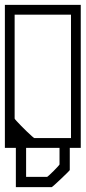

<svg xmlns="http://www.w3.org/2000/svg" viewBox="-40 -606 351 787"><path d="M291 -359V-129H251Q251 -152 251 -163.8Q251 -175.5 251 -184.2Q251 -193 251 -206Q251 -219 251 -244Q251 -244 251 -244Q251 -244 251 -244Q251 -244 251 -244Q251 -244 251 -244Q251 -268 251 -283.2Q251 -298.5 251 -315Q251 -331.5 251 -359ZM-20 -328V-586Q-20 -586 -4.2 -586Q11.5 -586 35 -586Q58.5 -586 82.2 -586Q106 -586 122.8 -586Q139.5 -586 141 -586Q141 -586 141 -586Q141 -586 141 -586Q141 -586 141 -586Q141 -586 141 -586Q141 -586 141 -586Q141 -586 141 -586Q141 -586 141 -586Q141 -586 141 -586Q141 -586 141 -586Q142.5 -586 158.2 -586Q174 -586 196 -586Q218 -586 239.8 -586Q261.5 -586 276.2 -586Q291 -586 291 -586V-328H251V-546Q251 -546 251 -546Q251 -546 251 -546Q215 -546 193.8 -546Q172.5 -546 160.8 -546Q149 -546 141 -546Q141 -546 122.8 -546Q104.5 -546 80.5 -546Q56.5 -546 38.2 -546Q20 -546 20 -546Q20 -546 20 -546Q20 -546 20 -546V-328ZM-20 -442H20Q20 -442 20 -402.5Q20 -363 20 -272Q20 -272 20 -269.5Q20 -267 20 -267Q20 -267 20 -264.5Q20 -262 20 -262Q20 -164 20 -118Q20 -72 20 -72H-20ZM-20 -269H20V-120Q20 -118.5 27.8 -110Q35.5 -101.5 47 -89.8Q58.5 -78 70.5 -66.5Q82.5 -55 91 -47.5Q99.5 -40 101 -40Q101 -40 116.2 -40Q131.5 -40 153.8 -40Q176 -40 198.2 -40Q220.5 -40 235.8 -40Q251 -40 251 -40Q251 -40 251 -40Q251 -40 251 -40Q251 -40 251 -40Q251 -61 251 -82.2Q251 -103.5 251 -124.5Q251 -145.5 251 -166.8Q251 -188 251 -209V-269H291V0Q291 0 275.5 0Q260 0 237.2 0Q214.5 0 191.2 0Q168 0 151.8 0Q135.5 0 134 0Q134 0 134 0Q134 0 134 0Q134 0 134 0Q134 0 134 0Q134 0 134 0Q134 0 134 0Q134 0 134 0Q134 0 134 0Q134 0 134 0Q134 0 134 0Q132.5 0 116.5 0Q100.5 0 77.8 0Q55 0 32.8 0Q10.5 0 -4.8 0Q-20 0 -20 0ZM246 -6V30V91Q246 92 235.2 102.8Q224.5 113.5 210.2 127Q196 140.5 184.5 150.8Q173 161 172 161Q172 161 172 161Q172 161 172 161Q172 161 172 161Q172 161 172 161Q172 161 157.2 161Q142.5 161 120.5 161Q98.5 161 76.5 161Q54.5 161 39.8 161Q25 161 25 161V-6H67Q67 16 67 36Q67 56 67 76.2Q67 96.5 67 119Q67 119 67 119Q67 119 67 119Q67 119 80 119Q93 119 110 119Q127 119 140 119Q153 119 153 119Q154 119 162 111.8Q170 104.5 179.8 94.8Q189.5 85 196.8 77Q204 69 204 68V-6Z"/></svg>

Font: Honk
Style: Regular
Weight: 400
Designer: Noopur Datye & Yesha Goshar
Foundry: Ek Type
Version: Version 1.000